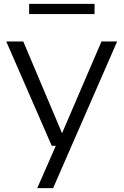

<svg xmlns="http://www.w3.org/2000/svg" viewBox="-20 -758 642 998"><path d="M249 0 12.5 -542.5H101L302.5 -65.5L507.5 -542.5H589L256 220H173.5L270 0ZM131.5 -685V-738H471.5V-685Z"/></svg>

Font: Encode Sans Expanded
Style: Regular
Weight: 400
Width: 7
Designer: Multiple Designers
Foundry: Impallari Type
Version: Version 3.000; ttfautohint (v1.8.3) -l 8 -r 50 -G 200 -x 14 